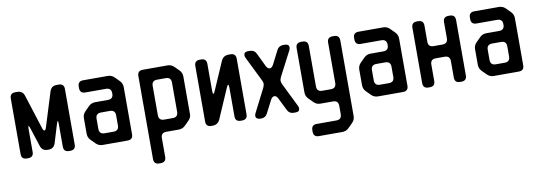

<svg xmlns="http://www.w3.org/2000/svg" viewBox="-55 -838 3971 1411"><g transform="rotate(-10 1930.5 -132.5)"><path d="M90 9H100Q140 9 140 -31V-202Q140 -223 144 -223Q148 -223 154 -204L199 -65Q211 -27 251 -27H258Q298 -27 310 -65L352 -203Q358 -222 361 -222Q365 -222 365 -201V-31Q365 9 405 9H414Q454 9 454 -31V-445Q454 -485 414 -485H399Q359 -485 347 -447L267 -190Q261 -171 253 -171Q245 -171 239 -190L157 -447Q145 -485 105 -485H90Q50 -485 50 -445V-31Q50 9 90 9Z M607 -12Q627 8 656 8H842Q882 8 882 -32V-383Q882 -412 862 -432L829 -465Q809 -485 780 -485H597Q557 -485 557 -445V-434Q557 -394 597 -394H751Q791 -394 791 -354V-351Q791 -311 751 -311H656Q627 -311 607 -291L575 -259Q554 -238 554 -210V-94Q554 -65 574 -45ZM645 -114V-189Q645 -229 685 -229H751Q791 -229 791 -189V-114Q791 -74 751 -74H685Q645 -74 645 -114Z M1042 214H1053Q1093 214 1093 174V34Q1093 -6 1133 -6H1226Q1255 -6 1275 -26L1307 -58Q1329 -80 1327 -108V-384Q1327 -413 1307 -433L1275 -465Q1255 -485 1226 -485H1042Q1002 -485 1002 -445V174Q1002 214 1042 214ZM1093 -137V-355Q1093 -395 1133 -395H1197Q1237 -395 1237 -355V-137Q1237 -97 1197 -97H1133Q1093 -97 1093 -137Z M1467 9H1476Q1516 9 1532 -28L1628 -249Q1636 -267 1641 -267Q1646 -267 1646 -245V-31Q1646 9 1686 9H1696Q1736 9 1736 -31V-445Q1736 -485 1696 -485H1682Q1642 -485 1626 -448L1535 -239Q1528 -221 1522 -221Q1517 -221 1517 -243V-445Q1517 -485 1477 -485H1467Q1427 -485 1427 -445V-31Q1427 9 1467 9Z M1797 -7Q1797 5 1806.5 12Q1816 19 1832 19H1837Q1870 19 1884 -10L1932 -103Q1944 -126 1960 -126Q1976 -126 1987 -103L2033 -10Q2047 19 2080 19H2094Q2124 19 2124 -6Q2124 -16 2118 -28L2032 -203Q2025 -218 2025 -229Q2025 -239 2033 -257L2127 -438Q2133 -450 2133 -460Q2133 -485 2099 -485H2089Q2057 -485 2042 -456L1991 -356Q1979 -333 1963 -333Q1947 -333 1936 -356L1888 -456Q1874 -485 1841 -485H1827Q1796 -485 1796 -459Q1796 -450 1802 -438L1892 -255Q1899 -242 1899 -229Q1899 -219 1891 -201L1803 -28Q1797 -16 1797 -7Z M2192 180Q2192 220 2232 220H2407Q2436 220 2456 200L2489 167Q2509 147 2509 118V-445Q2509 -485 2469 -485H2458Q2418 -485 2418 -445V-144Q2418 -104 2378 -104H2314Q2274 -104 2274 -144V-445Q2274 -485 2234 -485H2223Q2183 -485 2183 -445V-115Q2183 -86 2203 -66L2236 -33Q2256 -13 2285 -13H2378Q2418 -13 2418 27V89Q2418 129 2378 129H2232Q2192 129 2192 169Z M2662 -12Q2682 8 2711 8H2897Q2937 8 2937 -32V-383Q2937 -412 2917 -432L2884 -465Q2864 -485 2835 -485H2652Q2612 -485 2612 -445V-434Q2612 -394 2652 -394H2806Q2846 -394 2846 -354V-351Q2846 -311 2806 -311H2711Q2682 -311 2662 -291L2630 -259Q2609 -238 2609 -210V-94Q2609 -65 2629 -45ZM2700 -114V-189Q2700 -229 2740 -229H2806Q2846 -229 2846 -189V-114Q2846 -74 2806 -74H2740Q2700 -74 2700 -114Z M3047 -32Q3047 8 3087 8H3097Q3137 8 3137 -32V-154Q3137 -194 3177 -194H3243Q3283 -194 3283 -154V-32Q3283 8 3323 8H3333Q3373 8 3373 -32V-445Q3373 -485 3333 -485H3323Q3283 -485 3283 -445V-325Q3283 -285 3243 -285H3177Q3137 -285 3137 -325V-445Q3137 -485 3097 -485H3087Q3047 -485 3047 -445Z M3526 -12Q3546 8 3575 8H3761Q3801 8 3801 -32V-383Q3801 -412 3781 -432L3748 -465Q3728 -485 3699 -485H3516Q3476 -485 3476 -445V-434Q3476 -394 3516 -394H3670Q3710 -394 3710 -354V-351Q3710 -311 3670 -311H3575Q3546 -311 3526 -291L3494 -259Q3473 -238 3473 -210V-94Q3473 -65 3493 -45ZM3564 -114V-189Q3564 -229 3604 -229H3670Q3710 -229 3710 -189V-114Q3710 -74 3670 -74H3604Q3564 -74 3564 -114Z"/></g></svg>

Font: WDXL Lubrifont TC
Style: Regular
Weight: 400
Designer: [WDXL Lubrifont] Copyright 2020-2022 (c) NightFurySL2001, Skr-ZERO; [ZCOOL QingKe HuangYou] Copyright 2018-2022 (c) The 
Version: Version 2.001;hotconv 1.1.1;makeotfexe 2.6.0